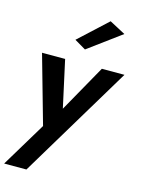

<svg xmlns="http://www.w3.org/2000/svg" viewBox="-139 -818 821 1116"><g transform="rotate(15 271.0 -260.5)"><path d="M480 -689 282 -543 214 -583 384 -740ZM542 -460 134 219H0L162 -50L46 -460H185L247 -177L406 -460Z"/></g></svg>

Font: Von Semi
Style: Italic
Weight: 600
Version: Version 4.000; ttfautohint (v1.8.4.7-5d5b)